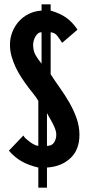

<svg xmlns="http://www.w3.org/2000/svg" viewBox="-20 -770 410 887"><path d="M157 4Q114 -6 82 -23.5Q50 -41 21 -74L88 -144Q92 -136 100.5 -128.5Q109 -121 118.5 -114Q128 -107 138 -102Q148 -97 157 -96V-304Q148 -320 135.5 -335Q123 -350 112 -365Q96 -386 80.5 -409.5Q65 -433 53 -458Q41 -483 33.5 -509.5Q26 -536 26 -563Q26 -594 37 -622Q48 -650 67.5 -671.5Q87 -693 113.5 -706Q140 -719 172 -721V-750H214V-721Q256 -709 285 -689Q314 -669 338 -633L267 -572Q257 -588 245.5 -603.5Q234 -619 214 -621V-427Q234 -396 257.5 -363Q281 -330 301 -295Q321 -260 334 -223Q347 -186 347 -147Q347 -78 305 -39Q263 0 197 4V97H157ZM197 -96Q220 -96 230 -112Q240 -128 240 -148Q240 -160 235.5 -172.5Q231 -185 224.5 -198Q218 -211 211 -222.5Q204 -234 199 -245H197ZM172 -621Q162 -621 155 -615Q148 -609 143 -600Q138 -591 135.5 -581Q133 -571 133 -563Q133 -536 144 -516Q155 -496 172 -476Z"/></svg>

Font: Osterbar
Style: Regular
Weight: 500
Width: 3
Designer: Peter Wiegel, Basierend auf Erbar schmal-halbfette Grotesk v. Jacob Erbar
Foundry: Peter Wiegel
Version: Version 1.0